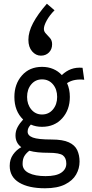

<svg xmlns="http://www.w3.org/2000/svg" viewBox="-20 -834 490 1028"><path d="M205 -155Q172 -155 145 -167Q136 -157 132 -148.5Q128 -140 128 -129Q128 -108 156 -97.5Q184 -87 257 -87Q316 -87 348.5 -72Q381 -57 393.5 -30Q406 -3 406 31Q406 68 387.5 100.5Q369 133 328 153.5Q287 174 221 174Q133 174 82.5 143.5Q32 113 32 54Q32 19 50 -6.5Q68 -32 94 -46Q63 -69 63 -109Q63 -133 74.5 -154Q86 -175 104 -194Q57 -239 57 -315Q57 -384 97.5 -430Q138 -476 205 -476Q238 -476 265 -464.5Q292 -453 311 -432Q334 -454 361 -464Q388 -474 422 -471L431 -407Q406 -410 382.5 -406Q359 -402 339 -389Q354 -356 354 -315Q354 -246 313 -200.5Q272 -155 205 -155ZM205 -221Q241 -221 263.5 -248Q286 -275 286 -315Q286 -356 263.5 -382.5Q241 -409 205 -409Q170 -409 147.5 -382.5Q125 -356 125 -315Q125 -275 147.5 -248Q170 -221 205 -221ZM101 44Q101 76 134.5 92.5Q168 109 224 109Q281 109 308 90.5Q335 72 335 42Q335 12 317 -2Q299 -16 239 -16Q209 -16 183.5 -18.5Q158 -21 137 -27Q119 -13 110 2.5Q101 18 101 44ZM231 -814 272 -779Q246 -753 230.5 -725Q215 -697 215 -679Q215 -665 226 -654Q237 -643 248 -630Q259 -617 259 -597Q259 -570 242 -553Q225 -536 199 -536Q172 -536 152 -559Q132 -582 132 -621Q132 -663 157 -710.5Q182 -758 231 -814Z"/></svg>

Font: Inconsolata SemiCondensed Medium
Style: Regular
Weight: 500
Width: 4
Monospace: yes
Designer: Raph Levien, Cyreal, Brenton Simpson
Foundry: Raph Levien, Cyreal, Google
Version: Version 3.001; ttfautohint (v1.8.2.53-6de2)